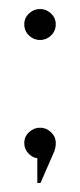

<svg xmlns="http://www.w3.org/2000/svg" viewBox="-20 -344 178 427"><path d="M34 -290Q34 -304 44.5 -314Q55 -324 69 -324Q83 -324 93.5 -314Q104 -304 104 -290Q104 -275 93.5 -265Q83 -255 69 -255Q55 -255 44.5 -265Q34 -275 34 -290ZM104 -24Q104 -17 101 -8L70 63H63V8Q51 6 42.5 -3.5Q34 -13 34 -26Q34 -40 44.5 -50Q55 -60 69 -60Q83 -60 93.5 -50Q104 -40 104 -26Z"/></svg>

Font: Poiret One
Style: Regular
Weight: 400
Designer: Denis Masharov (denis.masharov@gmail.com), Cyreal (Charset Expansion)
Foundry: Denis Masharov
Version: Version 1.101